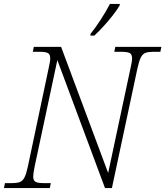

<svg xmlns="http://www.w3.org/2000/svg" viewBox="-34 -951 836 971"><path d="M-14 0 -9 -25H27Q52 -25 66.5 -30.5Q81 -36 90 -54Q99 -72 107 -109L212 -606Q216 -622 218 -635Q220 -648 220 -656Q220 -677 207.5 -683Q195 -689 169 -689H132L137 -714H275L513 -76L626 -606Q634 -640 634 -656Q634 -677 621.5 -683Q609 -689 582 -689H544L549 -714H782L777 -689H740Q716 -689 701.5 -683.5Q687 -678 678 -660Q669 -642 661 -605L532 0H497L256 -647L141 -108Q134 -74 134 -58Q134 -37 146.5 -31Q159 -25 185 -25H223L218 0ZM423 -771 424 -780Q449 -811 475 -851Q501 -891 522 -931H572L571 -923Q558 -901 536.5 -873.5Q515 -846 490.5 -819Q466 -792 443 -771Z"/></svg>

Font: Noto Serif ExtraLight
Style: Italic
Weight: 200
Italic angle: -12°
Designer: Monotype Design Team
Foundry: Monotype Imaging Inc.
Version: Version 2.014; ttfautohint (v1.8.4.7-5d5b)